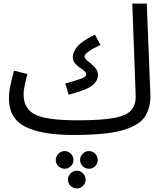

<svg xmlns="http://www.w3.org/2000/svg" viewBox="-20 -734 922 1074"><path d="M390 21Q578 21 671 -7Q764 -35 794 -86.5Q824 -138 821 -209L801 -714H720L739 -200Q741 -150 715.5 -119Q690 -88 619 -74.5Q548 -61 416 -61ZM364 -204Q469 -232 498.5 -258Q528 -284 528 -313Q528 -340 509 -359Q490 -378 471.5 -392Q453 -406 453 -418Q453 -441 542 -483L511 -540Q437 -504 412 -473Q387 -442 387 -416Q387 -390 405.5 -373Q424 -356 443 -344Q462 -332 462 -317Q462 -305 435 -294.5Q408 -284 345 -267ZM390 21 436 -11 416 -61Q238 -61 175 -94Q112 -127 112 -205Q112 -230 119.5 -264Q127 -298 133 -320L58 -339Q48 -302 39 -260.5Q30 -219 30 -182Q30 -72 121 -25.5Q212 21 390 21ZM342 210Q362 210 376.5 195.5Q391 181 391 161Q391 141 376.5 126Q362 111 342 111Q321 111 306.5 126Q292 141 292 161Q292 181 306.5 195.5Q321 210 342 210ZM478 210Q498 210 512.5 195.5Q527 181 527 161Q527 141 512.5 126Q498 111 478 111Q457 111 442.5 126Q428 141 428 161Q428 181 442.5 195.5Q457 210 478 210ZM410 320Q430 320 444.5 305.5Q459 291 459 271Q459 251 444.5 236Q430 221 410 221Q389 221 374.5 236Q360 251 360 271Q360 291 374.5 305.5Q389 320 410 320Z"/></svg>

Font: Noto Sans Arabic
Style: Regular
Weight: 400
Designer: Nadine Chahine - Monotype Design Team
Foundry: Monotype Imaging Inc.
Version: Version 1.902